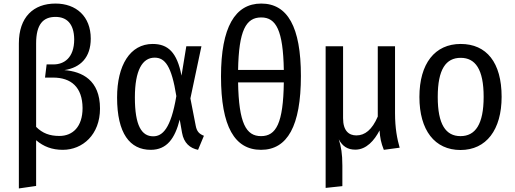

<svg xmlns="http://www.w3.org/2000/svg" viewBox="-20 -829 2892 1079"><path d="M342 -435C433 -449 490 -507 490 -612C490 -737 408 -809 292 -809C168 -809 86 -733 86 -585V230L183 216V-41C225 -5 273 13 333 13C444 13 542 -72 542 -219C542 -380 440 -427 342 -435ZM314 -65C259 -65 219 -80 183 -116V-585C183 -692 222 -734 292 -734C353 -734 396 -698 397 -608C397 -502 338 -467 281 -467H242L233 -393H278C380 -393 443 -339 444 -222C444 -116 388 -65 314 -65Z M838 -582C711 -582 638 -462 638 -281C638 -79 710 13 827 13C918 13 963 -51 990 -157L1003 -83C1013 -25 1048 4 1093 13L1126 -66C1100 -76 1086 -90 1080 -122L1050 -276L1112 -569H1027L1000 -404C975 -535 924 -582 838 -582ZM849 -505C907 -505 944 -459 971 -289C940 -104 892 -63 841 -63C776 -63 738 -123 738 -281C738 -434 780 -505 849 -505Z M1448 -809C1301 -809 1222 -676 1222 -400C1222 -117 1299 13 1447 13C1595 13 1671 -121 1671 -402C1671 -678 1596 -809 1448 -809ZM1448 -731C1532 -731 1571 -658 1575 -436H1318C1322 -658 1362 -731 1448 -731ZM1447 -64C1363 -64 1322 -136 1318 -366H1575C1572 -137 1532 -64 1447 -64Z M2226 1C2212 -48 2200 -108 2200 -193V-569H2103V-174C2071 -99 2030 -68 1983 -68C1941 -68 1908 -93 1908 -165V-569H1810V227L1904 217V102C1904 33 1897 -3 1884 -46C1905 -6 1934 12 1977 12C2039 12 2084 -40 2113 -96C2116 -54 2121 -27 2137 13Z M2569 -582C2424 -582 2337 -472 2337 -284C2337 -97 2423 14 2568 14C2713 14 2799 -100 2799 -285C2799 -478 2714 -582 2569 -582ZM2569 -504C2651 -504 2698 -440 2698 -285C2698 -130 2651 -64 2568 -64C2485 -64 2440 -130 2440 -284C2440 -440 2486 -504 2569 -504Z"/></svg>

Font: Glow Sans SC Condensed Medium
Style: Regular
Weight: 600
Width: 3
Designer: Ryoko NISHIZUKA (kana, bopomofo & ideographs); Paul D. Hunt (Latin, Greek & Cyrillic); Sandoll Communications, Soo-young
Version: Version 0.93